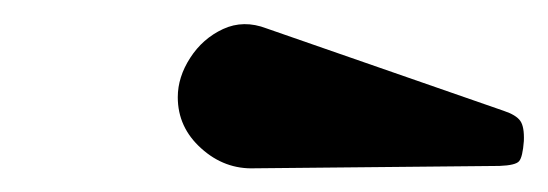

<svg xmlns="http://www.w3.org/2000/svg" viewBox="-20 -837 462 162"><path d="M195 -695Q169.5 -694 149.8 -711.8Q130 -729.5 130 -755Q130 -772 140.5 -788.2Q151 -804.5 168.2 -812.5Q185.5 -820.5 205 -813L405 -743.5Q415.5 -740 419 -735Q422.5 -730 422 -718Q421 -704.5 418 -701Q415 -697.5 401.5 -697Z"/></svg>

Font: Besley*
Style: Bold Italic
Weight: 700
Italic angle: -13°
Designer: Owen Earl
Foundry: indestructible type*
Version: Version 2.000; ttfautohint (v1.8.3)